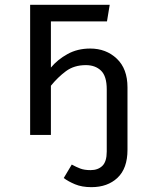

<svg xmlns="http://www.w3.org/2000/svg" viewBox="-20 -560 655 797"><path d="M105.1 0V-540H435.4L424.1 -471.3H191.3V-279.5Q219 -312.8 260.3 -335.6Q301.5 -358.5 354.4 -358.5Q420.5 -358.5 464.9 -316.4Q509.2 -274.4 509.2 -197.4V0V62.1Q509.2 139 467.9 177.9Q426.7 216.9 359.5 216.9Q320 216.9 291.3 204.9Q262.6 192.8 244.6 179L277.9 123.1Q296.4 133.3 313.3 139.7Q330.3 146.2 355.9 146.2Q386.7 146.2 404.9 128.5Q423.1 110.8 423.1 69.2V-1V-189.2Q423.1 -244.1 399.2 -266.9Q375.4 -289.7 336.4 -289.7Q287.7 -289.7 253.8 -264.6Q220 -239.5 191.3 -204.1V0Z"/></svg>

Font: FiraCode Nerd Font Mono
Style: Regular
Weight: 400
Monospace: yes
Designer: Carrois Corporate, Edenspiekermann AG, Nikita Prokopov
Foundry: Carrois Corporate, Edenspiekermann AG, Nikita Prokopov
Version: Version 6.002;Nerd Fonts 3.4.0